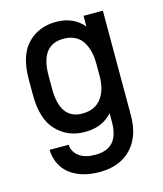

<svg xmlns="http://www.w3.org/2000/svg" viewBox="-106 -606 722 853"><g transform="rotate(-15 255.5 -179.5)"><path d="M356.9 -521H445.8V-40Q445.8 57.1 394 111.8Q340.8 168 248 168Q166 168 113.8 129.9Q60.1 88.4 57.1 15.1H145Q146.5 49.3 175.8 69.8Q201.7 88.9 248 88.9Q303.7 88.9 330.3 58.6Q356.9 28.3 356.9 -34.2V-73.2Q341.8 -55.7 316.9 -41Q280.8 -21 230 -21Q151.4 -21 100.1 -75.2Q48.8 -127.9 48.8 -240.2V-310.1Q48.8 -421.4 100.1 -474.1Q151.4 -526.9 231 -526.9Q310.5 -526.9 356.9 -472.2ZM327.1 -141.1Q356.9 -179.7 356.9 -245.1V-299.8Q356.9 -367.7 328.1 -408.2Q299.3 -445.8 244.1 -445.8Q138.2 -445.8 138.2 -305.2V-244.1Q138.2 -103 240.2 -103Q297.9 -103 327.1 -141.1Z"/></g></svg>

Font: D-DIN-PRO Medium
Style: Regular
Weight: 500
Designer: datto
Foundry: CyberFei
Version: Version 1.000;hotconv 1.0.109;makeotfexe 2.5.65596